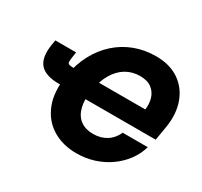

<svg xmlns="http://www.w3.org/2000/svg" viewBox="-153 -942 1217 1157"><g transform="rotate(30 455.5 -363.5)"><path d="M499 9.8Q402.3 9.8 330.8 -34.4Q259.3 -78.6 226.8 -162.4Q194.3 -246.1 213.9 -365.2Q228 -451.7 264.6 -520.3Q301.3 -588.9 355.5 -637.5Q409.7 -686 478 -711.7Q546.4 -737.3 624.5 -737.3Q719.7 -737.3 784.4 -693.6Q849.1 -649.9 877.2 -572.8Q905.3 -495.6 888.7 -396L872.6 -300.3H325.2L345.7 -426.8H759.3L726.6 -422.4Q733.4 -465.3 722.7 -502.7Q711.9 -540 681.9 -563Q651.9 -585.9 601.1 -585.9Q546.4 -585.9 502.9 -559.8Q459.5 -533.7 430.4 -483.9Q401.4 -434.1 389.6 -362.8Q377.9 -293 391.1 -243.2Q404.3 -193.4 439.2 -167.5Q474.1 -141.6 526.9 -141.6Q554.2 -141.6 577.4 -147.9Q600.6 -154.3 620.1 -166.5Q639.6 -178.7 654.8 -196.8Q669.9 -214.8 679.7 -237.3H854Q838.4 -183.1 804.7 -137.9Q771 -92.8 723.6 -59.6Q676.3 -26.4 619.1 -8.3Q562 9.8 499 9.8ZM49.8 -516.1H194.3L191.4 -497.1Q186 -462.9 186 -448.2Q186 -433.6 197.5 -430.4Q209 -427.2 237.3 -427.2H262.7L241.7 -300.3H201.2Q104.5 -300.3 66.7 -344.5Q28.8 -388.7 44.4 -483.9Z"/></g></svg>

Font: Inter ExtraBold
Style: Italic
Weight: 800
Italic angle: -9.3988°
Designer: Rasmus Andersson
Foundry: rsms
Version: Version 4.001;git-66647c0bb